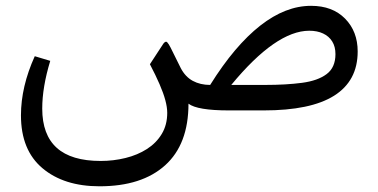

<svg xmlns="http://www.w3.org/2000/svg" viewBox="-20 -383 1311 666"><path d="M709 -88.4Q674.8 -88.4 648.7 -102.5Q622.6 -116.7 606.9 -147L571.8 -217.8Q564.9 -231.4 559.8 -236.6Q554.7 -241.7 546.9 -231.9L500 -160.2Q520 -122.1 533.4 -91.1Q546.9 -60.1 553.5 -35.4Q560.1 -10.7 560.1 8.3Q560.1 50.3 541 81.8Q522 113.3 489.5 134Q457 154.8 415.5 165Q374 175.3 329.1 175.3Q227.5 175.3 177 129.9Q126.5 84.5 126.5 -6.3Q126.5 -80.6 154.3 -171.9L100.6 -188Q76.7 -135.3 64.7 -84Q52.7 -32.7 52.7 17.1Q52.7 137.7 127.2 200.4Q201.7 263.2 325.2 263.2Q472.2 263.2 553 190.2Q633.8 117.2 633.8 -23.4Q664.1 0 774.4 0H894.5Q976.1 0 1037.1 -12.7Q1098.1 -25.4 1138.9 -51Q1179.7 -76.7 1200.2 -115Q1220.7 -153.3 1220.7 -204.6Q1220.7 -273.9 1177 -318.4Q1133.3 -362.8 1059.1 -362.8Q1014.6 -362.8 970.7 -345.7Q926.8 -328.6 882.8 -294.2Q838.9 -259.8 795.4 -208.5Q752 -157.2 709 -88.4ZM1143.6 -195.3Q1143.6 -148.9 1113 -126Q1082.5 -103 1027.6 -95.7Q972.7 -88.4 899.9 -88.4H782.2Q859.9 -182.6 927.5 -229.5Q995.1 -276.4 1052.7 -276.4Q1080.6 -276.4 1100.8 -266.8Q1121.1 -257.3 1132.3 -239.3Q1143.6 -221.2 1143.6 -195.3Z"/></svg>

Font: Sahel VF Regular
Style: Regular
Weight: 400
Foundry: Saber Rastikerdar (saber.rastikerdar@gmail.com)
Version: Version 3.4.0